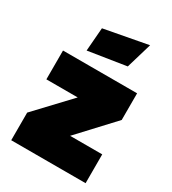

<svg xmlns="http://www.w3.org/2000/svg" viewBox="-179 -834 837 932"><g transform="rotate(30 239.5 -368.0)"><path d="M31.6 0V-154.9L207.3 -341.3H31.6V-502.8H446.9V-353.4L268.4 -161.5H448.5V0ZM130.8 -560.1 141.2 -690.8 384.9 -736.4 342.5 -593.2Z"/></g></svg>

Font: Titillium Web SemiBold
Style: Regular
Weight: 600
Designer: Mohamed Gaber, Accademia di Belle Arti di Urbino
Foundry: Kief Type Foundry, Accademia di Belle Arti di Urbino
Version: Version 3.000; ttfautohint (v1.8.4)